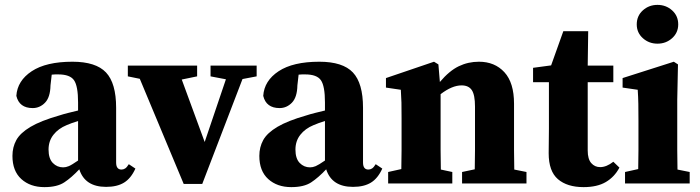

<svg xmlns="http://www.w3.org/2000/svg" viewBox="-20 -752 2868 787"><path d="M415 14Q328 14 305 -58Q273 -24 243.5 -4.5Q214 15 162 15Q104 15 67.5 -18Q31 -51 31 -113Q31 -149 47 -178Q63 -207 105 -232Q147 -257 224 -279Q239 -284 259 -289Q279 -294 300 -299V-332Q300 -399 283.5 -423Q267 -447 219 -447Q212 -447 206 -447Q200 -447 192 -446L187 -402Q186 -353 164.5 -331Q143 -309 114 -309Q59 -309 47 -359Q51 -421 110 -460Q169 -499 277 -499Q373 -499 414.5 -455Q456 -411 456 -310V-86Q456 -57 478 -57Q486 -57 493 -61.5Q500 -66 508 -79L535 -61Q517 -21 488.5 -3.5Q460 14 415 14ZM179 -139Q179 -102 196.5 -84Q214 -66 239 -66Q250 -66 262 -71Q274 -76 300 -94V-256Q287 -252 274.5 -247.5Q262 -243 253 -239Q219 -225 199 -199.5Q179 -174 179 -139Z M843 -439V-483H1032V-439L974 -428L809 2H733L553 -429L504 -439V-483H788V-439L725 -426L819 -170L906 -427Z M1427 14Q1340 14 1317 -58Q1285 -24 1255.5 -4.5Q1226 15 1174 15Q1116 15 1079.5 -18Q1043 -51 1043 -113Q1043 -149 1059 -178Q1075 -207 1117 -232Q1159 -257 1236 -279Q1251 -284 1271 -289Q1291 -294 1312 -299V-332Q1312 -399 1295.5 -423Q1279 -447 1231 -447Q1224 -447 1218 -447Q1212 -447 1204 -446L1199 -402Q1198 -353 1176.5 -331Q1155 -309 1126 -309Q1071 -309 1059 -359Q1063 -421 1122 -460Q1181 -499 1289 -499Q1385 -499 1426.5 -455Q1468 -411 1468 -310V-86Q1468 -57 1490 -57Q1498 -57 1505 -61.5Q1512 -66 1520 -79L1547 -61Q1529 -21 1500.5 -3.5Q1472 14 1427 14ZM1191 -139Q1191 -102 1208.5 -84Q1226 -66 1251 -66Q1262 -66 1274 -71Q1286 -76 1312 -94V-256Q1299 -252 1286.5 -247.5Q1274 -243 1265 -239Q1231 -225 1211 -199.5Q1191 -174 1191 -139Z M1571 0V-47L1625 -59Q1626 -95 1626 -137Q1626 -179 1626 -210V-268Q1626 -309 1625.5 -331.5Q1625 -354 1623 -384L1562 -393V-432L1759 -499L1777 -488L1783 -416Q1822 -462 1860.5 -480.5Q1899 -499 1943 -499Q2008 -499 2047.5 -456Q2087 -413 2087 -327V-210Q2087 -177 2087 -135.5Q2087 -94 2088 -57L2138 -47V0H1874V-47L1926 -58Q1927 -95 1927 -136.5Q1927 -178 1927 -210V-315Q1927 -363 1914 -382.5Q1901 -402 1872 -402Q1833 -402 1786 -366V-210Q1786 -179 1786 -136.5Q1786 -94 1787 -57L1834 -47V0Z M2372 15Q2305 15 2267 -17.5Q2229 -50 2229 -124Q2229 -150 2229.5 -172.5Q2230 -195 2230 -224V-415H2165V-474L2239 -484L2289 -624H2391L2389 -483H2494V-415H2389V-135Q2389 -100 2403.5 -83.5Q2418 -67 2440 -67Q2466 -67 2494 -89L2519 -65Q2499 -27 2463.5 -6Q2428 15 2372 15Z M2542 0V-47L2596 -59Q2597 -95 2597 -137Q2597 -179 2597 -210V-258Q2597 -299 2596.5 -326.5Q2596 -354 2594 -384L2532 -393V-432L2742 -499L2759 -488L2756 -343V-210Q2756 -179 2756 -136.5Q2756 -94 2757 -57L2807 -47V0ZM2675 -573Q2640 -573 2615 -595.5Q2590 -618 2590 -652Q2590 -687 2615 -709.5Q2640 -732 2675 -732Q2710 -732 2735 -709.5Q2760 -687 2760 -652Q2760 -618 2735 -595.5Q2710 -573 2675 -573Z"/></svg>

Font: Source Serif Pro
Style: Bold
Weight: 700
Designer: Frank Grießhammer
Foundry: Adobe Systems Incorporated
Version: Version 3.001;hotconv 1.0.111;makeotfexe 2.5.65597